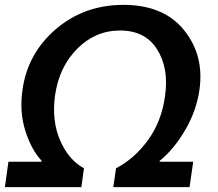

<svg xmlns="http://www.w3.org/2000/svg" viewBox="-28 -773 900 793"><path d="M6.8 -105H143.1L144 -108.9Q101.1 -154.8 76.4 -233.4Q51.8 -312 64.9 -401.9Q85.9 -552.7 202.9 -652.8Q319.8 -752.9 481.9 -752.9Q647 -752.9 731.4 -649.4Q815.9 -545.9 795.9 -402.8Q783.7 -315.9 736.8 -235.8Q689.9 -155.8 631.8 -108.9L630.9 -105H770L754.9 0H439.9L451.2 -78.1Q527.3 -117.2 583.7 -195.1Q640.1 -272.9 653.8 -377.9Q669.9 -491.7 620.8 -569.3Q571.8 -647 467.8 -647Q365.7 -647 290.8 -571.5Q215.8 -496.1 199.2 -377.9Q185.1 -273.9 220.5 -192.9Q255.9 -111.8 318.8 -78.1L308.1 0H-7.8Z"/></svg>

Font: Oakes Grotesk
Style: Bold Italic
Weight: 700
Designer: Samuel Oakes
Foundry: Samuel Oakes
Version: Version 1.0 | wf-rip DC20170320